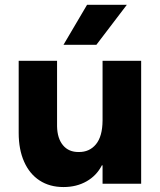

<svg xmlns="http://www.w3.org/2000/svg" viewBox="-20 -753 655 787"><path d="M558.6 0H400.4V-75.2H397.5Q376 -33.2 335 -9.8Q293.9 13.7 240.2 13.7Q183.6 13.7 142.3 -13.2Q101.1 -40 78.9 -90.1Q56.6 -140.1 56.6 -208V-503.9H213.9V-235.4Q214.8 -185.5 238.3 -157.5Q261.7 -129.4 302.7 -129.9Q346.7 -129.4 373.3 -161.6Q399.9 -193.8 400.4 -258.8V-503.9H558.6ZM240.2 -569.3 336.9 -733.4H500L375 -569.3Z"/></svg>

Font: Wanted Sans ExtraBold
Style: Regular
Weight: 800
Designer: Original Design by Kil Hyung-jin and Kang Hanbin, Wanted Lab, Inc; Hangeul from Source Han Sans by Jang Soo-young and Ka
Foundry: Wanted Lab, Inc.
Version: Version 1.003